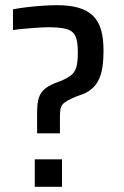

<svg xmlns="http://www.w3.org/2000/svg" viewBox="-20 -716 476 740"><path d="M123 -202V-282Q123 -320 130 -340Q137 -360 151 -372Q165 -384 188 -394L217 -405Q244 -417 257 -428.5Q270 -440 275 -460Q280 -480 280 -516Q280 -558 270 -578Q260 -598 235 -604.5Q210 -611 166 -611Q152 -611 135.5 -610Q119 -609 101.5 -607.5Q84 -606 65.5 -604.5Q47 -603 30 -600V-680Q55 -685 85 -688.5Q115 -692 145 -694Q175 -696 200 -696Q249 -696 283 -686Q317 -676 338.5 -655Q360 -634 369.5 -601Q379 -568 379 -521Q379 -488 375.5 -462Q372 -436 363.5 -415.5Q355 -395 340.5 -380Q326 -365 304 -355L274 -344Q252 -335 239 -327.5Q226 -320 220 -312Q214 -304 212.5 -292Q211 -280 211 -261V-202ZM114 4V-102H219V4Z"/></svg>

Font: Saira SemiCondensed Medium
Style: Regular
Weight: 500
Width: 4
Designer: Hector Gatti with collaboration of the Omnibus-Type team
Foundry: Omnibus-Type
Version: Version 1.101